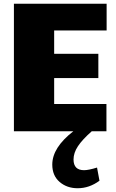

<svg xmlns="http://www.w3.org/2000/svg" viewBox="-20 -663 618 1021"><path d="M268 -501V-377H503V-248H268V-110H546V35H468Q418 79 394.5 114.5Q371 150 371 185Q371 242 427 242Q451 242 496 228L509 298Q455 338 393 338Q336 338 297 304.5Q258 271 258 212Q258 122 370 35H54V-643H547V-501Z"/></svg>

Font: Lalezar
Style: Bold
Weight: 700
Designer: Borna Izadpanah
Foundry: Borna Izadpanah
Version: Version 1.003;January 24, 2021;FontCreator 13.0.0.2683 64-bi